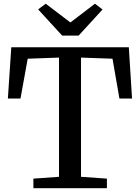

<svg xmlns="http://www.w3.org/2000/svg" viewBox="-20 -992 738 1012"><path d="M291 -60V-688.5L126 -682.5L88 -472.5H21.5L39.5 -743H659L676 -472.5H609.5L573 -682.5L407 -688.5V-60L543.5 -50.5V0H156V-50.5ZM307.5 -804.5 181 -942.5 221 -972.5 351 -873.5 480.5 -972.5 520.5 -942 394.5 -804.5Z"/></svg>

Font: Merriweather 20pt Medium
Style: Regular
Weight: 500
Version: Version 2.100